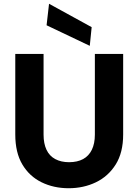

<svg xmlns="http://www.w3.org/2000/svg" viewBox="-20 -986 733 1018"><path d="M344 12Q265 12 200.5 -19.5Q136 -51 98.5 -114Q61 -177 61 -273V-700H211V-272Q211 -225 226.5 -192Q242 -159 273 -142.5Q304 -126 346 -126Q390 -126 420.5 -142.5Q451 -159 467 -192Q483 -225 483 -272V-700H633V-273Q633 -177 593.5 -114Q554 -51 488.5 -19.5Q423 12 344 12ZM456 -743 227 -852 240 -966 466 -842Z"/></svg>

Font: DM Sans 16pt Black
Style: Regular
Weight: 900
Version: Version 4.004;gftools[0.9.30]